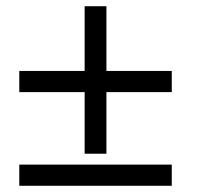

<svg xmlns="http://www.w3.org/2000/svg" viewBox="-20 -597 640 617"><path d="M252 -103H322V-301H532V-369H322V-577H252V-369H42V-301H252ZM42 -68V0H532V-68Z"/></svg>

Font: Fixel Display 20240404
Style: Italic
Weight: 400
Italic angle: -10°
Designer: AlfaBravo + MacPaw
Foundry: Kyrylo Tkachov, Marchela Mozhyna, Serhii Makarenko, Maria Weinstein, Zakhar Kryvoshyya
Version: Version 1.211;Glyphs 3.2 (3225)